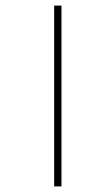

<svg xmlns="http://www.w3.org/2000/svg" viewBox="-20 -615 325 684"><path d="M173 49H199V-595H173Z"/></svg>

Font: Noto Sans Malayalam SemiCondensed Thin
Style: Regular
Weight: 100
Width: 4
Designer: Jelle Bosma - Monotype Design Team
Foundry: Monotype Imaging Inc.
Version: Version 2.104